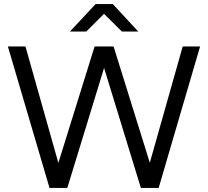

<svg xmlns="http://www.w3.org/2000/svg" viewBox="-20 -930 1029 950"><path d="M225 0 19 -700H106L284 -70H252L448 -700H542L738 -71H706L884 -700H970L765 0H677L483 -633H507L313 0ZM326 -774 453 -910H538L664 -774H583L471 -885H518L407 -774Z"/></svg>

Font: SUSE
Style: Regular
Weight: 400
Designer: Rene Bieder
Foundry: SUSE
Version: Version 1.000